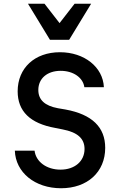

<svg xmlns="http://www.w3.org/2000/svg" viewBox="-20 -988 640 1022"><path d="M59 -186C63 -70 166 14 305 14C445 14 540 -72 540 -201C540 -311 470 -379 329 -405L288 -412C218 -425 184 -457 184 -509C184 -570 231 -611 303 -611C370 -611 422 -575 429 -524H533C528 -631 429 -710 299 -710C165 -710 74 -626 74 -502C74 -396 140 -331 274 -307L314 -299C392 -284 430 -251 430 -195C430 -130 378 -85 302 -85C228 -85 171 -127 164 -186ZM246 -776H348L465 -968H377L297 -865L217 -968H129Z"/></svg>

Font: CommitMono
Style: 600Regular
Weight: 600
Monospace: yes
Designer: Eigil Nikolajsen
Foundry: Eigil Nikolajsen
Version: Version 1.143